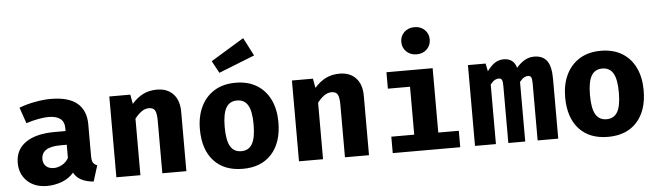

<svg xmlns="http://www.w3.org/2000/svg" viewBox="-52 -1064 4411 1289"><g transform="rotate(-5 2154.0 -419.0)"><path d="M530.3 -156.9Q530.3 -126.2 538.7 -112.3Q547.2 -98.5 566.2 -91.3L532.8 15.4Q484.6 10.8 451.5 -5.9Q418.5 -22.6 399.5 -56.4Q368.2 -19 319.5 -0.8Q270.8 17.4 220 17.4Q135.9 17.4 85.9 -30.5Q35.9 -78.5 35.9 -153.8Q35.9 -242.6 105.4 -290.8Q174.9 -339 301 -339H374.4V-359.5Q374.4 -443.1 266.7 -443.1Q240.5 -443.1 199.5 -435.6Q158.5 -428.2 117.4 -414.4L80 -522.1Q132.8 -542.1 190 -552.3Q247.2 -562.6 292.3 -562.6Q413.8 -562.6 472.1 -513.1Q530.3 -463.6 530.3 -370.3ZM275.9 -98.5Q302.1 -98.5 330.8 -114.1Q359.5 -129.7 374.4 -158.5V-246.7H334.4Q266.7 -246.7 234.9 -225.9Q203.1 -205.1 203.1 -165.1Q203.1 -133.8 222.3 -116.2Q241.5 -98.5 275.9 -98.5Z M687.2 0V-544.6H828.7L840 -481.5Q876.4 -522.6 916.9 -542.6Q957.4 -562.6 1009.2 -562.6Q1079 -562.6 1119 -520Q1159 -477.4 1159 -400V0H996.9V-353.3Q996.9 -403.6 985.9 -423.3Q974.9 -443.1 944.6 -443.1Q919 -443.1 895.6 -426.7Q872.3 -410.3 849.2 -381V0Z M1538.5 -562.6Q1622.6 -562.6 1681.5 -526.7Q1740.5 -490.8 1771.8 -425.9Q1803.1 -361 1803.1 -273.8Q1803.1 -137.4 1733.3 -60Q1663.6 17.4 1538.5 17.4Q1413.3 17.4 1343.6 -59Q1273.8 -135.4 1273.8 -272.8Q1273.8 -359.5 1305.4 -424.6Q1336.9 -489.7 1396.2 -526.2Q1455.4 -562.6 1538.5 -562.6ZM1538.5 -443.1Q1488.7 -443.1 1464.9 -402.3Q1441 -361.5 1441 -272.8Q1441 -182.6 1464.9 -142.1Q1488.7 -101.5 1538.5 -101.5Q1588.2 -101.5 1612.1 -142.1Q1635.9 -182.6 1635.9 -273.8Q1635.9 -362.1 1612.1 -402.6Q1588.2 -443.1 1538.5 -443.1ZM1616.4 -856.4 1679.5 -734.4 1437.4 -638.5 1392.8 -720.5Z M1917.9 0V-544.6H2059.5L2070.8 -481.5Q2107.2 -522.6 2147.7 -542.6Q2188.2 -562.6 2240 -562.6Q2309.7 -562.6 2349.7 -520Q2389.7 -477.4 2389.7 -400V0H2227.7V-353.3Q2227.7 -403.6 2216.7 -423.3Q2205.6 -443.1 2175.4 -443.1Q2149.7 -443.1 2126.4 -426.7Q2103.1 -410.3 2080 -381V0Z M2768.2 -829.7Q2810.3 -829.7 2836.9 -803.6Q2863.6 -777.4 2863.6 -738.5Q2863.6 -699.5 2836.9 -673.1Q2810.3 -646.7 2768.2 -646.7Q2725.6 -646.7 2698.7 -673.1Q2671.8 -699.5 2671.8 -738.5Q2671.8 -777.4 2698.7 -803.6Q2725.6 -829.7 2768.2 -829.7ZM2866.2 -544.6V-110.8H3004.6V0H2549.7V-110.8H2704.1V-433.8H2554.9V-544.6Z M3551.3 -562.6Q3609.2 -562.6 3637.2 -524.9Q3665.1 -487.2 3665.1 -403.1V0H3526.2V-384.6Q3526.2 -413.3 3520.8 -425.1Q3515.4 -436.9 3499 -436.9Q3486.2 -436.9 3472.6 -429.5Q3459 -422.1 3442.6 -401.5V0H3328.7V-384.6Q3328.7 -413.3 3323.3 -425.1Q3317.9 -436.9 3301.5 -436.9Q3288.7 -436.9 3275.1 -429.5Q3261.5 -422.1 3245.1 -401.5V0H3104.1V-544.6H3223.1L3233.8 -491.8Q3259.5 -526.7 3285.6 -544.6Q3311.8 -562.6 3347.7 -562.6Q3378.5 -562.6 3400.3 -546.9Q3422.1 -531.3 3431.3 -497.9Q3455.9 -526.7 3485.6 -544.6Q3515.4 -562.6 3551.3 -562.6Z M4000 -562.6Q4084.1 -562.6 4143.1 -526.7Q4202.1 -490.8 4233.3 -425.9Q4264.6 -361 4264.6 -273.8Q4264.6 -137.4 4194.9 -60Q4125.1 17.4 4000 17.4Q3874.9 17.4 3805.1 -59Q3735.4 -135.4 3735.4 -272.8Q3735.4 -359.5 3766.9 -424.6Q3798.5 -489.7 3857.7 -526.2Q3916.9 -562.6 4000 -562.6ZM4000 -443.1Q3950.3 -443.1 3926.4 -402.3Q3902.6 -361.5 3902.6 -272.8Q3902.6 -182.6 3926.4 -142.1Q3950.3 -101.5 4000 -101.5Q4049.7 -101.5 4073.6 -142.1Q4097.4 -182.6 4097.4 -273.8Q4097.4 -362.1 4073.6 -402.6Q4049.7 -443.1 4000 -443.1Z"/></g></svg>

Font: FiraCode Nerd Font
Style: Bold
Weight: 700
Designer: Carrois Corporate, Edenspiekermann AG, Nikita Prokopov
Foundry: Carrois Corporate, Edenspiekermann AG, Nikita Prokopov
Version: Version 6.002;Nerd Fonts 2.1.0